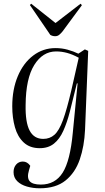

<svg xmlns="http://www.w3.org/2000/svg" viewBox="-20 -784 565 1034"><path d="M398 -335H394L356 -182Q341 -124 321 -79.5Q301 -35 270.5 -10.5Q240 14 194 14Q141 14 108 -16.5Q75 -47 60.5 -98.5Q46 -150 46 -211Q46 -303 76 -374Q106 -445 159 -485Q212 -525 279 -525Q313 -525 344 -516.5Q375 -508 402 -495L437 -518L455 -510L438 -85Q434 4 409.5 75Q385 146 333 188Q281 230 194 230Q157 230 124.5 220.5Q92 211 72.5 191.5Q53 172 53 143Q53 118 67 102Q81 86 103 86Q127 86 143 109L136 133Q124 173 139.5 191.5Q155 210 200 210Q277 210 317.5 146Q358 82 372 -69ZM213 -36Q248 -36 273 -58Q298 -80 319 -137Q340 -194 364 -297L404 -473Q371 -491 341.5 -499Q312 -507 282 -507Q210 -507 164.5 -434Q119 -361 118 -219Q116 -126 139.5 -81Q163 -36 213 -36ZM141 -757 148 -764 279 -660 414 -764 421 -756 317 -615Q309 -605 299.5 -597Q290 -589 277 -589Q263 -589 251 -596Z"/></svg>

Font: Literata 72pt Light
Style: Italic
Weight: 300
Italic angle: -2°
Designer: Latin by Veronika Burian and Jose Scaglione. Greek by Irene Vlachou. Cyrillic by Vera Evstafieva
Foundry: TypeTogether
Version: Version 3.002